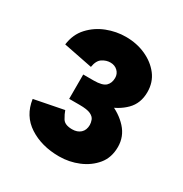

<svg xmlns="http://www.w3.org/2000/svg" viewBox="-112 -894 579 608"><g transform="rotate(30 177.5 -590.0)"><path d="M184 -373Q120 -373 74.5 -402.5Q29 -432 21 -489L128 -510Q132 -498 141 -483Q150 -468 177 -468Q196 -468 207.5 -478.5Q219 -489 219 -508Q219 -516 215.5 -525.5Q212 -535 199.5 -541Q187 -547 159 -547H121V-617H154Q200 -617 240 -601.5Q280 -586 305.5 -558Q331 -530 331 -492Q331 -453 309.5 -427Q288 -401 254.5 -387Q221 -373 184 -373ZM121 -572V-636H159Q191 -636 202.5 -647Q214 -658 214 -677Q214 -692 203.5 -702Q193 -712 177 -712Q162 -712 148 -703Q134 -694 130 -669L24 -690Q29 -729 53 -755Q77 -781 110.5 -794Q144 -807 179 -807Q219 -807 252 -792Q285 -777 305 -751Q325 -725 325 -689Q325 -648 299 -622Q273 -596 233.5 -584Q194 -572 154 -572Z"/></g></svg>

Font: Figtree Light ExtraBold
Style: Regular
Weight: 800
Version: Version 2.001;gftools[0.9.30]